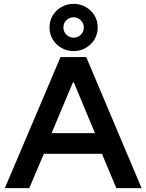

<svg xmlns="http://www.w3.org/2000/svg" viewBox="-20 -969 754 989"><path d="M5 0 291.7 -675H424.2L709.2 0H579.2L505 -176.7H205.8L130.8 0ZM245.8 -283.3H469.2L360 -545H355.8ZM359.2 -705.8Q325 -705.8 296.7 -722.1Q268.3 -738.3 251.7 -765.8Q235 -793.3 235 -827.5Q235 -862.5 251.7 -889.6Q268.3 -916.7 296.7 -932.9Q325 -949.2 359.2 -949.2Q393.3 -949.2 421.7 -932.9Q450 -916.7 466.7 -889.6Q483.3 -862.5 483.3 -827.5Q483.3 -793.3 466.7 -765.8Q450 -738.3 421.7 -722.1Q393.3 -705.8 359.2 -705.8ZM359.2 -775Q380.8 -775 396.2 -790Q411.7 -805 411.7 -827.5Q411.7 -850 395.8 -865Q380 -880 359.2 -880Q337.5 -880 322.1 -865Q306.7 -850 306.7 -827.5Q306.7 -805 322.5 -790Q338.3 -775 359.2 -775Z"/></svg>

Font: Funnel Display SemiBold
Style: Regular
Weight: 600
Designer: NORD ID, Kristian Moeller
Foundry: Dicotype
Version: Version 1.000